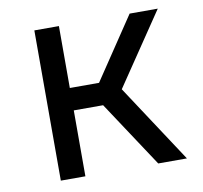

<svg xmlns="http://www.w3.org/2000/svg" viewBox="-66 -621 732 692"><g transform="rotate(-10 299.5 -275.0)"><path d="M102.5 0V-549.8H192.4V-323.2H299.3L451.2 -549.8H554.2L376 -286.1L564 0H459L299.8 -241.2H192.4V0Z"/></g></svg>

Font: UDEV Gothic 35
Style: Regular
Weight: 400
Version: v2.1.0; ttfautohint (v1.8.4.7-5d5b-dirty) -l 6 -r 45 -G 200 